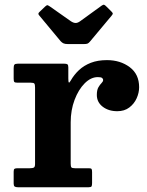

<svg xmlns="http://www.w3.org/2000/svg" viewBox="-20 -788 619 808"><path d="M127.5 -419.7V-97.8Q127.5 -86 122.6 -83Q117.7 -80 105.5 -80H54Q44.7 -80 41.1 -77.6Q37.5 -75.3 37.5 -65.5V-15.5Q37.5 -6 41.7 -3Q46 0 55.5 0H353Q363 0 365.3 -3.8Q367.5 -7.5 367.5 -17.8V-63.3Q367.5 -73 365.5 -76.5Q363.5 -80 354 -80H295.5Q283.5 -80 280.5 -83.6Q277.5 -87.3 277.5 -99V-273Q277.5 -324.5 293.9 -367.9Q310.3 -411.2 336.4 -437.4Q362.5 -463.5 391.5 -463.5Q404.8 -463.5 409.4 -460.1Q414 -456.7 414 -451Q414 -445 407.4 -438.5Q400.8 -432 394.1 -420.6Q387.5 -409.2 387.5 -388.5Q387.5 -358 412.1 -339Q436.8 -320 473.5 -320Q503.5 -320 524 -335.5Q544.5 -351 555 -374.2Q565.5 -397.5 565.5 -421Q565.5 -475.7 525.9 -505.4Q486.3 -535 430 -535Q391.5 -535 362.4 -523.8Q333.3 -512.5 312.5 -493.1Q291.8 -473.7 277.8 -449.2Q271.8 -438.2 269.6 -441Q267.5 -443.8 267.5 -458.3V-504.7Q267.5 -514.7 263.6 -517.4Q259.8 -520 250.5 -520H55Q44.2 -520 40.9 -516.2Q37.5 -512.5 37.5 -501.2V-457.2Q37.5 -446.5 40.2 -443.2Q43 -440 54 -440H110Q122 -440 124.7 -436Q127.5 -432 127.5 -419.7ZM235.3 -614.5Q240.8 -608.5 247.3 -605.5Q253.8 -602.5 266.3 -602.5H332.5Q344 -602.5 348.8 -604.7Q353.5 -607 358.3 -612.7L449.5 -721.8Q455.3 -728.5 454.5 -731.8Q453.8 -735 447.5 -741L427.8 -760.5Q422 -766.5 418.3 -767.8Q414.5 -769 407.8 -764.3L317 -698.5Q306.5 -691 297.8 -691.3Q289 -691.5 278 -698.8L190.3 -760.5Q182.8 -765.5 179.9 -766.1Q177 -766.8 170.3 -760.8L147.3 -738.8Q141.8 -734 141.5 -730.4Q141.3 -726.8 146.3 -721.5Z"/></svg>

Font: Besley
Style: Regular
Weight: 400
Designer: Owen Earl
Foundry: indestructible type*
Version: Version 4.000